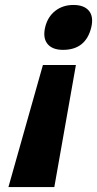

<svg xmlns="http://www.w3.org/2000/svg" viewBox="-20 -566 391 774"><path d="M14 188 153 -304H286L199 188ZM162 -456Q172 -498 202.5 -522Q233 -546 276 -546Q319 -546 338.5 -522.5Q358 -499 348 -456Q326 -365 234 -365Q191 -365 171.5 -389Q152 -413 162 -456Z"/></svg>

Font: Passageway
Style: BdIt
Weight: 700
Foundry: Ascender Corporation
Version: Version 1.11